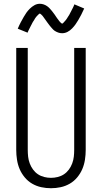

<svg xmlns="http://www.w3.org/2000/svg" viewBox="-20 -989 540 1017"><path d="M250 8Q224 8 198.5 2.5Q173 -3 150.5 -16Q128 -29 111 -49.5Q94 -70 84 -93.5Q74 -117 70 -143Q66 -169 66 -195V-735H127V-195Q127 -177 129 -159Q131 -141 137.5 -123.5Q144 -106 155 -91Q166 -76 181 -66Q196 -56 214 -51.5Q232 -47 250 -47Q268 -47 286 -51.5Q304 -56 319 -66Q334 -76 345 -91Q356 -106 362.5 -123.5Q369 -141 371 -159Q373 -177 373 -195V-735H434V-195Q434 -169 430 -143Q426 -117 416 -93.5Q406 -70 389 -49.5Q372 -29 349.5 -16Q327 -3 301.5 2.5Q276 8 250 8ZM309 -813Q303 -813 298 -814Q293 -815 288.5 -816.5Q284 -818 279 -820.5Q274 -823 270 -825.5Q266 -828 262.5 -831.5Q259 -835 255.5 -839Q252 -843 248.5 -847Q245 -851 242 -855Q239 -859 236 -863Q233 -867 230 -871Q227 -875 224 -879.5Q221 -884 217.5 -888.5Q214 -893 211 -897.5Q208 -902 205.5 -905Q203 -908 198 -912.5Q193 -917 192 -917Q188 -917 186 -914.5Q184 -912 181 -909.5Q178 -907 175 -903.5Q172 -900 170.5 -898Q169 -896 167.5 -894Q166 -892 164.5 -889.5Q163 -887 161.5 -884Q160 -881 158 -878.5Q156 -876 154 -872.5Q152 -869 150.5 -866Q149 -863 147 -859Q145 -855 143 -851.5Q141 -848 139 -843.5Q137 -839 134.5 -834.5Q132 -830 130 -825.5Q128 -821 126 -816L74 -837Q82 -856 90 -871Q98 -886 105.5 -899Q113 -912 120 -922Q127 -932 138 -943Q149 -954 162.5 -961.5Q176 -969 191 -969Q197 -969 202 -968Q207 -967 211.5 -965.5Q216 -964 221 -961.5Q226 -959 230 -956Q234 -953 237.5 -950Q241 -947 244.5 -943Q248 -939 251.5 -935Q255 -931 258 -927Q261 -923 264 -919Q267 -915 270 -911Q273 -907 276 -902Q279 -897 282.5 -892.5Q286 -888 289 -884Q292 -880 294.5 -876.5Q297 -873 302 -868.5Q307 -864 308 -864Q312 -864 314 -866.5Q316 -869 319 -872Q322 -875 325 -878.5Q328 -882 329.5 -884Q331 -886 332.5 -888Q334 -890 335.5 -892.5Q337 -895 338.5 -897.5Q340 -900 342 -903Q344 -906 346 -909Q348 -912 349.5 -915.5Q351 -919 353 -922.5Q355 -926 357 -930Q359 -934 361 -938Q363 -942 365.5 -946.5Q368 -951 370 -956Q372 -961 374 -966L426 -944Q418 -926 410 -910.5Q402 -895 394.5 -882.5Q387 -870 380 -860Q373 -850 362 -838.5Q351 -827 337.5 -820Q324 -813 309 -813Z"/></svg>

Font: Iosevka Fixed Light
Style: Regular
Weight: 300
Monospace: yes
Designer: Belleve Invis
Foundry: Belleve Invis
Version: Version 32.3.0